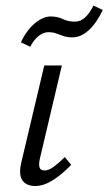

<svg xmlns="http://www.w3.org/2000/svg" viewBox="-20 -642 378 668"><path d="M101.9 5.2Q82.9 5.2 69.4 -3.3Q55.9 -11.7 51.6 -29.2Q47.4 -46.7 53.5 -74.1L134 -414.2H195.2L118.5 -89Q114.5 -70.5 117.5 -59.8Q120.5 -49 134.9 -49Q149.7 -49 166.5 -61.4Q183.3 -73.8 205.5 -95.3L227.7 -68.5Q194.2 -33.7 162.7 -14.3Q131.2 5.2 101.9 5.2ZM85.2 -479.3 52.7 -494.7Q65.5 -522.3 82.5 -542.2Q99.5 -562.2 118.8 -573.5Q138.1 -584.7 156.3 -584.7Q179.7 -584.7 198.5 -575.7Q217.2 -566.7 241 -566.7Q261 -566.7 277.4 -582.6Q293.7 -598.5 305.1 -622.5L337.5 -607.5Q317.2 -563.4 289.6 -537.7Q262 -512 231.9 -512Q213.5 -512 200.6 -516.6Q187.7 -521.3 175.9 -525.6Q164.1 -530 148.6 -530Q130 -530 113.2 -515.9Q96.5 -501.8 85.2 -479.3Z"/></svg>

Font: Ysabeau
Style: Bold Italic
Weight: 700
Italic angle: -12°
Designer: Christian Thalmann (Catharsis Fonts)
Version: Version 2.002